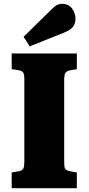

<svg xmlns="http://www.w3.org/2000/svg" viewBox="-20 -982 462 1002"><path d="M41 0V-82L77 -88Q97 -92 102 -102.5Q107 -113 107 -138V-568Q107 -594 101 -603.5Q95 -613 73 -616L41 -621V-703H381V-621L345 -615Q328 -611 321.5 -601.5Q315 -592 315 -565V-135Q315 -109 320.5 -100.5Q326 -92 347 -88L381 -82V0ZM135 -740 103 -790 252 -936Q268 -952 280 -957Q292 -962 304 -962Q338 -962 356 -937.5Q374 -913 374 -883Q374 -860 361 -842.5Q348 -825 315 -812Z"/></svg>

Font: Literata 18pt ExtraBold
Style: Regular
Weight: 800
Designer: Latin by Veronika Burian and Jose Scaglione. Greek by Irene Vlachou. Cyrillic by Vera Evstafieva.
Foundry: TypeTogether
Version: Version 3.103;gftools[0.9.29]